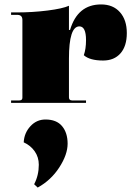

<svg xmlns="http://www.w3.org/2000/svg" viewBox="-20 -464 594 866"><path d="M30 0V-11H67Q81 -11 81 -23V-374Q81 -397 58 -397H30V-408H58Q127 -408 194.5 -416.5Q262 -425 291 -438V-329H296Q330 -444 436 -444Q490 -444 521 -409Q552 -374 552 -315Q552 -256 523.5 -223.5Q495 -191 445 -191Q385 -191 358 -215Q368 -243 368 -283Q368 -345 338 -345Q291 -345 291 -200V-25Q291 -11 305 -11H368V0ZM150 382 134 367Q155 327 155 279Q155 245 136.5 218.5Q118 192 87 178Q89 136 117 105.5Q145 75 185 75Q235 75 260 105Q285 135 285 184Q285 233 247.5 291Q210 349 150 382Z"/></svg>

Font: Arapey Black-Display
Style: Regular
Weight: 900
Designer: Eduardo Rodriguez Tunni
Foundry: Eduardo Rodriguez Tunni
Version: Version 4.000